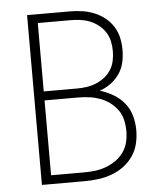

<svg xmlns="http://www.w3.org/2000/svg" viewBox="-53 -781 705 828"><g transform="rotate(-5 300.0 -367.5)"><path d="M95 0V-735H281Q308 -735 334.5 -731Q361 -727 385.5 -717Q410 -707 431 -690.5Q452 -674 466.5 -651Q481 -628 486.5 -602Q492 -576 492 -549Q492 -522 486 -495.5Q480 -469 464.5 -446.5Q449 -424 427 -408Q405 -392 379 -383Q409 -374 436.5 -358Q464 -342 484 -317.5Q504 -293 512.5 -262Q521 -231 521 -200Q521 -170 514 -141Q507 -112 490 -87.5Q473 -63 449 -45.5Q425 -28 397.5 -18Q370 -8 340.5 -4Q311 0 281 0ZM138 -401H281Q303 -401 324 -404Q345 -407 364.5 -415Q384 -423 401 -436Q418 -449 429.5 -467Q441 -485 445.5 -506Q450 -527 450 -549Q450 -570 445.5 -591Q441 -612 429.5 -630Q418 -648 401 -661.5Q384 -675 364.5 -683Q345 -691 324 -694Q303 -697 281 -697H138ZM138 -38H281Q306 -38 330 -41Q354 -44 376.5 -52.5Q399 -61 419 -75Q439 -89 453 -109Q467 -129 472.5 -152.5Q478 -176 478 -200Q478 -224 472.5 -248Q467 -272 453 -291.5Q439 -311 419 -325.5Q399 -340 376.5 -348Q354 -356 330 -359Q306 -362 281 -362H138Z"/></g></svg>

Font: Zed Sans Extralight Extended
Style: Regular
Weight: 200
Width: 7
Designer: Belleve Invis
Foundry: Belleve Invis
Version: Version 1.0.0; ttfautohint (v1.8.4)